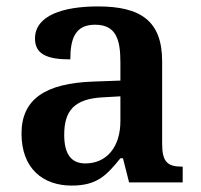

<svg xmlns="http://www.w3.org/2000/svg" viewBox="-20 -568 626 598"><path d="M203 10C282 10 311 -21 355 -75H363L382 0H549V-49H546C501 -49 485 -65 485 -120V-377C485 -503 418 -548 285 -548C177 -548 89 -520 89 -448C89 -400 125 -383 199 -383C199 -449 215 -491 276 -491C341 -491 355 -446 355 -374V-317L272 -314C121 -309 47 -259 47 -152C47 -42 115 10 203 10ZM246 -59C201 -59 180 -89 180 -148C180 -222 210 -261 303 -265L355 -268V-191C355 -110 312 -59 246 -59Z"/></svg>

Font: Noto Serif Sinhala SemiBold
Style: Regular
Weight: 600
Designer: Jelle Bosma - Monotype Design Team
Foundry: Monotype Imaging Inc.
Version: Version 2.007